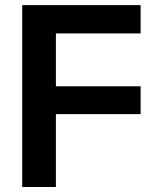

<svg xmlns="http://www.w3.org/2000/svg" viewBox="-20 -748 634 768"><path d="M68.8 0V-727.5H542.5V-614.3H203.6V-402.8H542.5V-291.5H203.6V0Z"/></svg>

Font: V-Inter
Style: SemiBold-600
Weight: 600
Designer: Rasmus Andersson
Foundry: rsms
Version: Version 4.000;git-4146feb